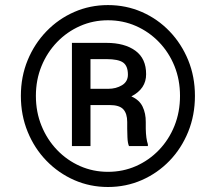

<svg xmlns="http://www.w3.org/2000/svg" viewBox="-20 -742 868 772"><path d="M63.9 -356.5Q63.9 -433.9 91.3 -500.2Q118.6 -566.4 166.9 -616.3Q215.2 -666.2 278.6 -693.9Q342 -721.6 414.1 -721.6Q486.5 -721.6 550.1 -693.9Q613.6 -666.2 661.6 -616.3Q709.5 -566.4 736.7 -500.2Q763.8 -433.9 763.8 -356.5Q763.8 -278.8 736.7 -212Q709.5 -145.2 661.6 -95.5Q613.6 -45.8 550.1 -17.9Q486.5 9.9 414.1 9.9Q342 9.9 278.6 -17.9Q215.2 -45.8 166.9 -95.5Q118.6 -145.2 91.3 -212Q63.9 -278.8 63.9 -356.5ZM124.3 -356.5Q124.3 -291.5 147 -236Q169.7 -180.4 209.7 -138.8Q249.6 -97.3 302 -74.2Q354.4 -51.1 414.1 -51.1Q474.4 -51.1 526.8 -74.2Q579.2 -97.3 619.1 -138.8Q659.1 -180.4 681.5 -236Q703.8 -291.5 703.8 -356.5Q703.8 -421.2 681.5 -476.4Q659.1 -531.6 619.1 -573Q579.2 -614.3 526.8 -637.4Q474.4 -660.5 414.1 -660.5Q354.4 -660.5 302 -637.4Q249.6 -614.3 209.7 -573Q169.7 -531.6 147 -476.4Q124.3 -421.2 124.3 -356.5ZM421.2 -319.6H343.8V-154.8H269.2V-569.6H408Q481.2 -569.6 524.5 -538Q567.8 -506.4 567.5 -443.5Q567.8 -385.3 508.2 -354.4Q540.5 -340.2 553.4 -313.2Q566.4 -286.2 566.1 -251.4V-224.4Q566.8 -184.7 574.6 -161.9V-154.8H498.6Q493.3 -166.5 492.4 -190.2Q491.5 -213.8 491.5 -224.4V-251.4Q491.5 -285.5 475.7 -302.6Q459.9 -319.6 421.2 -319.6ZM343.8 -384.9H415.1Q446.7 -384.9 470.5 -399.3Q494.3 -413.7 494.3 -441.8Q494.3 -476.9 475 -490.6Q455.6 -504.3 408 -504.3H343.8Z"/></svg>

Font: Inter UI Medium
Style: Regular
Weight: 500
Designer: Rasmus Andersson
Foundry: rsms
Version: 3.2;8d6f07862